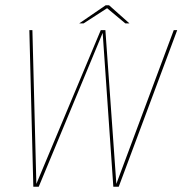

<svg xmlns="http://www.w3.org/2000/svg" viewBox="-20 -706 691 726"><path d="M106 0H126.5L372.5 -592H361L117 -9.5H117.5L102.5 -592H91ZM408.5 0H429L650 -592H637L419.5 -9.5H420L378.5 -592H367.5ZM279.5 -617.5H296L385 -675L454 -617.5H469.5L392.5 -686H379.5Z"/></svg>

Font: Anybody UltraCondensed Thin Thin
Style: Italic
Weight: 250
Italic angle: -10°
Version: Version 1.111